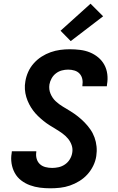

<svg xmlns="http://www.w3.org/2000/svg" viewBox="-20 -1009 640 1037"><path d="M252 8Q223 8 195.5 4.5Q168 1 142 -8.5Q116 -18 94.5 -34.5Q73 -51 60 -74.5Q47 -98 42.5 -126Q38 -154 43 -182L44 -192H176V-188Q173 -169 178 -151.5Q183 -134 195.5 -122.5Q208 -111 225.5 -106.5Q243 -102 262 -102Q279 -102 297 -106Q315 -110 331 -121Q347 -132 357 -148.5Q367 -165 370 -183Q374 -205 367 -225Q360 -245 347 -260.5Q334 -276 317.5 -288Q301 -300 283.5 -310.5Q266 -321 248.5 -332Q231 -343 215.5 -355.5Q200 -368 185.5 -382Q171 -396 159 -412Q147 -428 137.5 -446.5Q128 -465 122 -485Q116 -505 114.5 -526.5Q113 -548 117 -570Q121 -595 132 -620Q143 -645 162 -666.5Q181 -688 204.5 -703Q228 -718 253.5 -727Q279 -736 305 -739.5Q331 -743 357 -743Q385 -743 413 -739.5Q441 -736 465.5 -726Q490 -716 510.5 -699Q531 -682 543.5 -659Q556 -636 559.5 -608.5Q563 -581 558 -553L557 -543H425V-547Q428 -565 424.5 -582Q421 -599 410 -611Q399 -623 382.5 -628Q366 -633 348 -633Q331 -633 314 -628.5Q297 -624 282.5 -613Q268 -602 259 -586Q250 -570 247 -553Q243 -526 253 -502.5Q263 -479 280.5 -462.5Q298 -446 319 -433.5Q340 -421 361 -408Q382 -395 401 -380Q420 -365 437 -347.5Q454 -330 468 -310Q482 -290 490.5 -266.5Q499 -243 501.5 -217.5Q504 -192 500 -166Q496 -139 483.5 -113.5Q471 -88 452 -67Q433 -46 408.5 -31Q384 -16 358 -7Q332 2 305 5Q278 8 252 8ZM362 -787 307 -843 469 -989 537 -921Z"/></svg>

Font: Iosevka Aile Extrabold Oblique
Style: Regular
Weight: 800
Italic angle: -9°
Designer: Belleve Invis
Foundry: Belleve Invis
Version: Version 31.1.0; ttfautohint (v1.8.4)